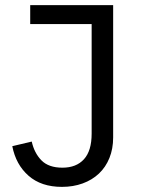

<svg xmlns="http://www.w3.org/2000/svg" viewBox="-20 -718 550 750"><path d="M422 -698V-181Q422 -137 407.5 -101Q393 -65 366.5 -40Q340 -15 303 -1.5Q266 12 222 12Q141 12 91.5 -31.5Q42 -75 28 -147L104 -165Q114 -120 142 -91.5Q170 -63 224 -63Q278 -63 308 -96Q338 -129 338 -196V-624H98V-698Z"/></svg>

Font: IBMPlexSans
Style: Regular
Weight: 400
Designer: Mike Abbink, Paul van der Laan, Pieter van Rosmalen
Foundry: Bold Monday
Version: Version 3.1